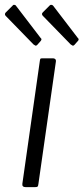

<svg xmlns="http://www.w3.org/2000/svg" viewBox="-45 -770 343 790"><path d="M113 -13Q112 -4 109.5 -2Q107 0 98 0H61Q53 0 49.5 -3.5Q46 -7 47 -14L119 -520Q120 -527 121.5 -528.5Q123 -530 129 -530H174Q179 -530 182.5 -526.5Q186 -523 185 -517ZM8 -748Q10 -751 15 -750Q20 -749 21 -746L122 -614Q125 -612 125.5 -609Q126 -606 123 -602L108 -585Q104 -581 100.5 -582.5Q97 -584 93 -587L-18 -701Q-29 -710 -22 -718ZM160 -748Q163 -751 167.5 -750Q172 -749 174 -746L275 -614Q278 -612 278.5 -608.5Q279 -605 276 -602L261 -585Q257 -581 253.5 -582.5Q250 -584 246 -587L135 -701Q123 -711 131 -719Z"/></svg>

Font: Libre Franklin Light
Style: Italic
Weight: 300
Italic angle: -8°
Designer: Pablo Impallari, Rodrigo Fuenzalida, Nhung Nguyen
Foundry: Impallari Type
Version: Version 3.000